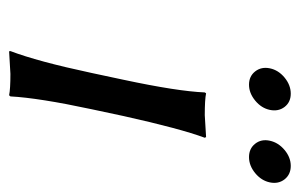

<svg xmlns="http://www.w3.org/2000/svg" viewBox="-139 -520 662 424"><g transform="rotate(90 192.0 -308.0)"><path d="M156.2 -250Q181.6 -369.1 184.1 -429.2L186 -432.1Q199.7 -429.2 234.4 -429.2Q234.4 -429.2 282.7 -432.1L284.2 -429.2Q264.2 -375.5 236.3 -250L221.2 -179.2Q196.3 -63 192.9 0L190.4 2.9Q176.8 0 143.1 0Q143.1 0 93.3 2.9L92.8 0Q115.7 -60.1 141.1 -179.2ZM137.7 -540.5Q127 -554.2 130.9 -573Q134.8 -591.8 151.4 -605.5Q168 -619.1 186.8 -619.1Q205.6 -619.1 216.1 -605.5Q226.6 -591.8 222.7 -573Q218.8 -554.2 202.1 -540.5Q185.5 -526.9 167 -526.9Q148.4 -526.9 137.7 -540.5ZM297.4 -540.5Q286.6 -554.2 290.8 -573Q294.9 -591.8 311.3 -605.5Q327.6 -619.1 346.4 -619.1Q365.2 -619.1 376 -605.5Q386.7 -591.8 382.8 -573Q378.9 -554.2 362.3 -540.5Q345.7 -526.9 326.9 -526.9Q308.1 -526.9 297.4 -540.5Z"/></g></svg>

Font: Linux Biolinum O
Style: Italic
Weight: 400
Italic angle: -12°
Designer: Philipp H. Poll
Foundry: Philipp H. Poll
Version: Version 1.1.3